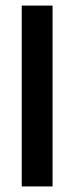

<svg xmlns="http://www.w3.org/2000/svg" viewBox="-20 -670 267 690"><path d="M58.1 0V-649.9H168.9V0Z"/></svg>

Font: Apfel Grotezk Mittel
Style: Regular
Weight: 500
Designer: Luigi Gorlero
Foundry: © 2023, Luigi Gorlero & Collletttivo
Version: Version 2.000;Glyphs 3.2 (3217)